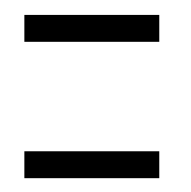

<svg xmlns="http://www.w3.org/2000/svg" viewBox="-20 -376 263 264"><path d="M13.5 -318.5H199V-355.5H13.5ZM13.5 -131H199V-168H13.5Z"/></svg>

Font: Anybody Condensed Light
Style: Regular
Weight: 300
Width: 3
Designer: Tyler Finck
Foundry: Etcetera Type Company
Version: Version 1.113;gftools[0.9.25]